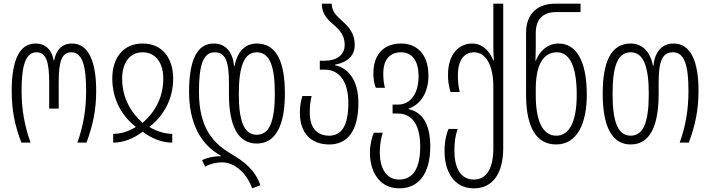

<svg xmlns="http://www.w3.org/2000/svg" viewBox="-20 -780 3883 1050"><path d="M97 0H147C115 -91 98 -177 98 -284C98 -419 119 -494 180 -494C233 -494 249 -441 249 -328V-186H301V-328C301 -441 316 -494 370 -494C430 -494 451 -421 451 -284C451 -180 436 -91 403 0H453C488 -95 506 -177 506 -284C506 -441 465 -542 374 -542C318 -542 287 -506 276 -449H274C263 -506 231 -542 174 -542C86 -542 44 -449 44 -284C44 -175 61 -94 97 0Z M599 0C653 0 710 -21 760 -60C811 -21 868 0 922 0V-48C884 -48 841 -60 798 -85V-87C875 -147 927 -238 927 -351C927 -460 869 -542 760 -542C651 -542 594 -460 594 -351C594 -238 645 -147 722 -87V-85C679 -59 637 -48 599 -48ZM760 -108C697 -164 648 -243 648 -351C648 -431 686 -494 760 -494C835 -494 873 -431 873 -351C873 -243 824 -164 760 -108Z M1359 250 1404 233C1374 148 1316 104 1243 61C1153 7 1068 -72 1068 -278C1068 -421 1090 -494 1154 -494C1214 -494 1232 -442 1232 -326V-267C1232 -95 1279 5 1385 5C1487 5 1538 -94 1538 -268C1538 -445 1491 -542 1384 -542C1328 -542 1279 -506 1263 -419H1260C1252 -502 1209 -542 1149 -542C1055 -542 1014 -446 1014 -278C1014 -114 1072 9 1189 72V74C1150 74 1113 82 1085 96L1102 131C1132 115 1164 108 1196 108C1267 108 1332 173 1359 250ZM1384 -43C1315 -43 1286 -117 1286 -267C1286 -416 1315 -494 1384 -494C1456 -494 1483 -416 1483 -268C1483 -118 1454 -43 1384 -43Z M1781 10C1876 10 1940 -59 1940 -217C1940 -345 1881 -410 1812 -423V-426C1881 -440 1920 -475 1920 -535C1920 -597 1888 -632 1855 -662C1822 -692 1794 -716 1794 -760H1740C1740 -699 1775 -670 1812 -638C1841 -612 1865 -584 1865 -535C1865 -477 1818 -448 1757 -448H1729V-399H1758C1827 -399 1885 -345 1885 -217C1885 -93 1848 -38 1781 -38C1718 -38 1674 -75 1674 -165C1674 -199 1677 -225 1684 -255H1634C1624 -223 1620 -196 1620 -163C1620 -48 1685 10 1781 10Z M2164 250C2266 250 2333 174 2333 22C2333 -105 2288 -167 2215 -183V-186C2284 -210 2323 -279 2323 -366C2323 -488 2256 -542 2173 -542C2084 -542 2022 -487 2022 -380C2022 -349 2025 -326 2035 -300H2085C2079 -325 2076 -346 2076 -377C2076 -460 2117 -494 2173 -494C2230 -494 2269 -453 2269 -362C2269 -267 2224 -208 2156 -208H2127V-159H2156C2225 -159 2278 -110 2278 22C2278 141 2238 202 2163 202C2089 202 2057 135 2057 54C2057 5 2066 -32 2073 -54H2024C2015 -32 2003 9 2003 56C2003 148 2047 250 2164 250Z M2572 250C2669 250 2732 176 2732 29V-760H2678V-520C2678 -498 2679 -476 2681 -449H2678C2659 -499 2619 -542 2562 -542C2492 -542 2430 -487 2430 -370C2430 -336 2434 -310 2444 -277H2494C2487 -307 2484 -334 2484 -367C2484 -460 2525 -494 2572 -494C2638 -494 2678 -422 2678 -305V28C2678 142 2641 202 2571 202C2497 202 2465 135 2465 44C2465 -19 2476 -56 2483 -75H2433C2424 -55 2411 -14 2411 46C2411 148 2455 250 2572 250Z M3021 10C3138 10 3189 -107 3189 -262C3189 -444 3133 -542 3035 -542C2973 -542 2930 -499 2911 -449H2908C2909 -476 2910 -498 2910 -520V-600C2910 -674 2949 -714 3022 -714H3155V-760H3017C2920 -760 2857 -706 2857 -600V-261C2857 -74 2920 10 3021 10ZM3022 -38C2948 -38 2910 -118 2910 -258V-295C2910 -422 2950 -494 3025 -494C3098 -494 3134 -413 3134 -262C3134 -121 3097 -38 3022 -38Z M3429 10C3534 10 3582 -90 3582 -267V-326C3582 -442 3600 -494 3660 -494C3724 -494 3745 -421 3745 -284C3745 -180 3730 -91 3697 0H3747C3782 -95 3800 -177 3800 -284C3800 -441 3759 -542 3664 -542C3604 -542 3562 -502 3553 -419H3551C3535 -506 3486 -542 3429 -542C3323 -542 3276 -445 3276 -268C3276 -89 3326 10 3429 10ZM3429 -38C3359 -38 3330 -113 3330 -268C3330 -416 3357 -494 3429 -494C3499 -494 3528 -416 3528 -267C3528 -112 3499 -38 3429 -38Z"/></svg>

Font: Noto Sans Georgian ExtraCondensed Light
Style: Regular
Weight: 300
Width: 2
Designer: Monotype Design Team, Akaki Razmadze
Foundry: Google LLC
Version: Version 2.005